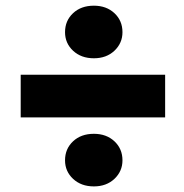

<svg xmlns="http://www.w3.org/2000/svg" viewBox="-20 -690 651 679"><path d="M53.2 -274.9V-425.8H564V-274.9ZM413.1 -123Q413.1 -84.5 384.8 -57.6Q356.4 -30.8 312 -30.8Q267.1 -30.8 238.5 -57.4Q210 -84 210 -123Q210 -163.6 238.3 -190.2Q266.6 -216.8 312 -216.8Q356.4 -216.8 384.8 -190.2Q413.1 -163.6 413.1 -123ZM413.1 -576.2Q413.1 -537.6 384.8 -510.7Q356.4 -483.9 312 -483.9Q267.1 -483.9 238.5 -510.5Q210 -537.1 210 -576.2Q210 -616.7 238.3 -643.3Q266.6 -669.9 312 -669.9Q356.4 -669.9 384.8 -643.3Q413.1 -616.7 413.1 -576.2Z"/></svg>

Font: SVN-Poppins
Style: Bold
Weight: 700
Designer: Ninad Kale (Devanagari), Jonny Pinhorn (Latin)
Foundry: Indian Type Foundry
Version: Version 3.200;PS 1.000;hotconv 16.6.54;makeotf.lib2.5.65590